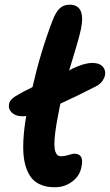

<svg xmlns="http://www.w3.org/2000/svg" viewBox="-20 -804 464 811"><path d="M212.9 -13.2Q194.3 -13.2 179.2 -15.6Q164.1 -18.1 147 -26.1Q129.9 -34.2 117.4 -47.4Q105 -60.5 95 -83.5Q85 -106.4 80.8 -137.5Q76.7 -168.5 78.9 -213.4Q81.1 -258.3 90.8 -314Q85 -313 73.2 -313Q46.9 -313 30.8 -327.6Q14.6 -342.3 17.8 -362.8Q21 -383.3 45.9 -397.9Q72.8 -414.6 117.2 -436Q150.9 -584 202.1 -717.8Q215.8 -753.4 232.4 -768.8Q249 -784.2 273.9 -784.2Q343.3 -784.2 321.8 -680.2Q316.4 -652.8 297.6 -591.3Q278.8 -529.8 272 -505.9Q274.4 -507.8 279.8 -510.7Q285.2 -513.7 286.1 -514.2Q336.4 -538.1 369.1 -538.1Q403.8 -538.1 417 -518.6Q430.2 -499 419.9 -475.1Q409.7 -451.2 384.8 -439Q291 -391.1 234.9 -366.2Q233.9 -361.3 232.2 -352.3Q230.5 -343.3 229 -335.7Q227.5 -328.1 226.1 -320.8Q217.3 -276.9 213.4 -244.6Q209.5 -212.4 209.7 -193.4Q210 -174.3 214.1 -163.1Q218.3 -151.9 223.9 -147.9Q229.5 -144 237.8 -144Q252.9 -144 269.8 -149.4Q286.6 -154.8 293.9 -154.8Q336.4 -154.8 324.2 -99.1Q316.9 -60.5 284.9 -36.9Q252.9 -13.2 212.9 -13.2Z"/></svg>

Font: Shantell Sans Bouncy
Style: Italic
Weight: 600
Italic angle: -11.31°
Designer: Stephen Nixon, Anya Danilova, Shantell Martin
Foundry: Arrow Type
Version: Version 1.006;[9816181b4]